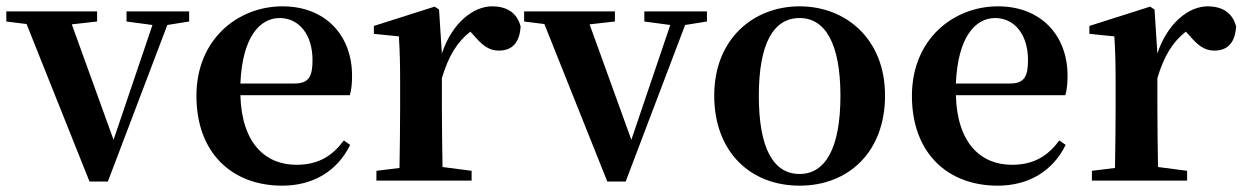

<svg xmlns="http://www.w3.org/2000/svg" viewBox="-28 -571 3932 607"><path d="M570 -535H372V-503L454 -492L331 -129L199 -494L279 -503V-535H-8V-503L56 -495L255 3H313L501 -492L570 -503Z M732 -307C738 -453 793 -514 856 -514C917 -514 960 -462 960 -381C960 -330 949 -307 903 -307ZM1078 -270C1083 -287 1085 -306 1085 -332C1085 -458 1002 -551 865 -551C725 -551 593 -448 593 -268C593 -86 707 16 864 16C963 16 1039 -31 1079 -113L1059 -127C1024 -80 981 -50 909 -50C812 -50 736 -117 732 -270Z M1360 -541 1346 -550 1154 -489V-464L1233 -456C1236 -408 1237 -372 1237 -307V-235C1237 -180 1236 -97 1235 -40L1162 -31V0H1463V-31L1371 -43C1370 -100 1369 -181 1369 -235V-324C1390 -394 1417 -438 1459 -471L1470 -459C1495 -430 1516 -411 1549 -411C1596 -411 1615 -442 1618 -487C1606 -534 1570 -551 1528 -551C1468 -551 1401 -498 1369 -402Z M2207 -535H2009V-503L2091 -492L1968 -129L1836 -494L1916 -503V-535H1629V-503L1693 -495L1892 3H1950L2138 -492L2207 -503Z M2500 16C2653 16 2770 -89 2770 -269C2770 -449 2645 -551 2500 -551C2354 -551 2230 -448 2230 -269C2230 -90 2345 16 2500 16ZM2500 -21C2417 -21 2371 -102 2371 -268C2371 -433 2417 -514 2500 -514C2581 -514 2629 -433 2629 -268C2629 -102 2581 -21 2500 -21Z M2994 -307C3000 -453 3055 -514 3118 -514C3179 -514 3222 -462 3222 -381C3222 -330 3211 -307 3165 -307ZM3340 -270C3345 -287 3347 -306 3347 -332C3347 -458 3264 -551 3127 -551C2987 -551 2855 -448 2855 -268C2855 -86 2969 16 3126 16C3225 16 3301 -31 3341 -113L3321 -127C3286 -80 3243 -50 3171 -50C3074 -50 2998 -117 2994 -270Z M3622 -541 3608 -550 3416 -489V-464L3495 -456C3498 -408 3499 -372 3499 -307V-235C3499 -180 3498 -97 3497 -40L3424 -31V0H3725V-31L3633 -43C3632 -100 3631 -181 3631 -235V-324C3652 -394 3679 -438 3721 -471L3732 -459C3757 -430 3778 -411 3811 -411C3858 -411 3877 -442 3880 -487C3868 -534 3832 -551 3790 -551C3730 -551 3663 -498 3631 -402Z"/></svg>

Font: Noto Serif CJK JP
Style: Bold
Weight: 700
Designer: Ryoko NISHIZUKA 西塚涼子 (kana & ideographs); Frank Grießhammer (Latin, Greek & Cyrillic); Wenlong ZHANG 张文龙 (bopomofo); San
Foundry: Adobe Systems Incorporated
Version: Version 1.000;PS 1;hotconv 16.6.53;makeotf.lib2.5.65590